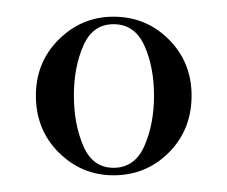

<svg xmlns="http://www.w3.org/2000/svg" viewBox="-20 -780 272 230"><path d="M116 -570Q78 -570 50.5 -597.2Q23 -624.5 23 -665.5Q23 -705.5 50.5 -732.8Q78 -760 116 -760Q155 -760 182.2 -732.8Q209.5 -705.5 209.5 -665.5Q209.5 -624.5 182.2 -597.2Q155 -570 116 -570ZM116 -579Q141.5 -579 153 -605.2Q164.5 -631.5 164.5 -665.5Q164.5 -699.5 153 -725.2Q141.5 -751 116 -751Q91 -751 79.8 -725.2Q68.5 -699.5 68.5 -665.5Q68.5 -631.5 79.8 -605.2Q91 -579 116 -579Z"/></svg>

Font: Imbue 100pt
Style: Regular
Weight: 400
Designer: Tyler Finck
Foundry: Etcetera Type Company
Version: Version 1.102; ttfautohint (v1.8.3)